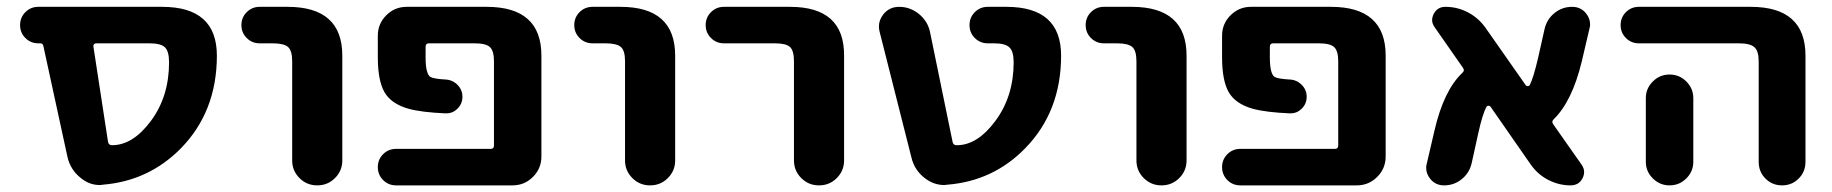

<svg xmlns="http://www.w3.org/2000/svg" viewBox="-20 -566 5392 565"><path d="M262.7 -438.5Q258.8 -438.5 256.3 -435.5Q253.9 -432.6 254.9 -428.7L297.9 -148.4Q299.8 -138.7 309.6 -138.7Q371.1 -138.7 424.3 -210.4Q477.5 -282.2 477.5 -382.8Q477.5 -415 465.3 -426.8Q453.1 -438.5 419.9 -438.5ZM107.4 -431.6Q105.5 -438.5 98.6 -438.5H92.8Q70.3 -438.5 54.7 -454.1Q39.1 -469.7 39.1 -492.2Q39.1 -514.6 54.7 -530.3Q70.3 -545.9 92.8 -545.9H457Q618.2 -545.9 618.2 -402.3Q618.2 -237.3 511.7 -128.9Q417 -33.2 282.2 -22.5Q278.3 -21.5 273.4 -21.5Q242.2 -21.5 216.8 -43Q187.5 -66.4 178.7 -103.5Z M744.1 -438.5Q721.7 -438.5 706.1 -454.1Q690.4 -469.7 690.4 -492.2Q690.4 -514.6 706.1 -530.3Q721.7 -545.9 744.1 -545.9H826.2Q987.3 -545.9 987.3 -402.3V-93.8Q987.3 -63.5 965.8 -42Q944.3 -20.5 913.6 -20.5Q882.8 -20.5 861.3 -42Q839.8 -63.5 839.8 -93.8V-385.7Q839.8 -417 827.6 -427.7Q815.4 -438.5 782.2 -438.5Z M1573.2 -105.5Q1573.2 -70.3 1548.3 -45.4Q1523.4 -20.5 1488.3 -20.5H1145.5Q1123 -20.5 1107.4 -36.1Q1091.8 -51.8 1091.8 -74.2Q1091.8 -96.7 1107.4 -112.3Q1123 -127.9 1145.5 -127.9H1423.8Q1433.6 -127.9 1433.6 -137.7V-385.7Q1433.6 -416 1421.9 -427.2Q1410.2 -438.5 1377 -438.5H1242.2Q1232.4 -438.5 1232.4 -428.7V-397.5Q1232.4 -349.6 1246.1 -339.8Q1255.9 -334 1291 -332Q1311.5 -331.1 1326.2 -316.4Q1340.8 -301.8 1340.8 -281.2Q1340.8 -260.7 1326.2 -246.1Q1312.5 -232.4 1293 -232.4Q1292 -232.4 1291 -232.4Q1220.7 -235.4 1181.6 -246.1Q1130.9 -260.7 1111.3 -294.9Q1091.8 -329.1 1091.8 -397.5V-460.9Q1091.8 -496.1 1116.7 -521Q1141.6 -545.9 1176.8 -545.9H1412.1Q1573.2 -545.9 1573.2 -402.3Z M1723.6 -438.5Q1701.2 -438.5 1685.5 -454.1Q1669.9 -469.7 1669.9 -492.2Q1669.9 -514.6 1685.5 -530.3Q1701.2 -545.9 1723.6 -545.9H1805.7Q1966.8 -545.9 1966.8 -402.3V-93.8Q1966.8 -63.5 1945.3 -42Q1923.8 -20.5 1893.1 -20.5Q1862.3 -20.5 1840.8 -42Q1819.3 -63.5 1819.3 -93.8V-385.7Q1819.3 -417 1807.1 -427.7Q1794.9 -438.5 1761.7 -438.5Z M2110.4 -438.5Q2087.9 -438.5 2072.3 -454.1Q2056.6 -469.7 2056.6 -492.2Q2056.6 -514.6 2072.3 -530.3Q2087.9 -545.9 2110.4 -545.9H2304.7Q2464.8 -545.9 2463.9 -402.3V-93.8Q2463.9 -63.5 2442.4 -42Q2420.9 -20.5 2390.1 -20.5Q2359.4 -20.5 2337.9 -42Q2316.4 -63.5 2316.4 -93.8V-385.7Q2316.4 -417 2304.7 -427.7Q2293 -438.5 2260.7 -438.5Z M2962.9 -382.8Q2962.9 -415 2950.2 -426.8Q2937.5 -438.5 2905.3 -438.5H2886.7Q2864.3 -438.5 2848.6 -454.1Q2833 -469.7 2833 -492.2Q2833 -514.6 2848.6 -530.3Q2864.3 -545.9 2886.7 -545.9H2941.4Q3102.5 -545.9 3102.5 -402.3Q3102.5 -237.3 2996.1 -128.9Q2902.3 -33.2 2767.6 -22.5Q2762.7 -21.5 2758.8 -21.5Q2727.5 -21.5 2701.2 -42Q2670.9 -65.4 2662.1 -102.5L2568.4 -472.7Q2566.4 -480.5 2566.4 -488.3Q2566.4 -506.8 2579.1 -523.4Q2596.7 -545.9 2626 -545.9Q2658.2 -545.9 2684.1 -524.9Q2710 -503.9 2716.8 -471.7L2783.2 -148.4Q2785.2 -138.7 2794.9 -138.7H2795.9Q2856.4 -138.7 2909.7 -210.9Q2962.9 -283.2 2962.9 -382.8Z M3228.5 -438.5Q3206.1 -438.5 3190.4 -454.1Q3174.8 -469.7 3174.8 -492.2Q3174.8 -514.6 3190.4 -530.3Q3206.1 -545.9 3228.5 -545.9H3310.5Q3471.7 -545.9 3471.7 -402.3V-93.8Q3471.7 -63.5 3450.2 -42Q3428.7 -20.5 3397.9 -20.5Q3367.2 -20.5 3345.7 -42Q3324.2 -63.5 3324.2 -93.8V-385.7Q3324.2 -417 3312 -427.7Q3299.8 -438.5 3266.6 -438.5Z M4057.6 -105.5Q4057.6 -70.3 4032.7 -45.4Q4007.8 -20.5 3972.7 -20.5H3629.9Q3607.4 -20.5 3591.8 -36.1Q3576.2 -51.8 3576.2 -74.2Q3576.2 -96.7 3591.8 -112.3Q3607.4 -127.9 3629.9 -127.9H3908.2Q3918 -127.9 3918 -137.7V-385.7Q3918 -416 3906.2 -427.2Q3894.5 -438.5 3861.3 -438.5H3726.6Q3716.8 -438.5 3716.8 -428.7V-397.5Q3716.8 -349.6 3730.5 -339.8Q3740.2 -334 3775.4 -332Q3795.9 -331.1 3810.5 -316.4Q3825.2 -301.8 3825.2 -281.2Q3825.2 -260.7 3810.5 -246.1Q3796.9 -232.4 3777.3 -232.4Q3776.4 -232.4 3775.4 -232.4Q3705.1 -235.4 3666 -246.1Q3615.2 -260.7 3595.7 -294.9Q3576.2 -329.1 3576.2 -397.5V-460.9Q3576.2 -496.1 3601.1 -521Q3626 -545.9 3661.1 -545.9H3896.5Q4057.6 -545.9 4057.6 -402.3Z M4633.8 -82Q4641.6 -71.3 4641.6 -59.6Q4641.6 -50.8 4636.7 -41Q4626 -20.5 4601.6 -20.5Q4567.4 -20.5 4536.1 -36.6Q4504.9 -52.7 4484.4 -82L4366.2 -252Q4364.3 -254.9 4360.4 -254.9Q4356.4 -254.9 4354.5 -252Q4342.8 -231.4 4330.1 -173.8L4310.5 -85Q4303.7 -56.6 4281.2 -38.6Q4258.8 -20.5 4229.5 -20.5Q4204.1 -20.5 4188.5 -40Q4176.8 -54.7 4176.8 -72.3Q4176.8 -78.1 4178.7 -85L4201.2 -181.6Q4228.5 -299.8 4283.2 -351.6Q4291 -358.4 4285.2 -366.2L4202.1 -485.4Q4194.3 -496.1 4194.3 -506.8Q4194.3 -515.6 4199.2 -525.4Q4210 -545.9 4233.4 -545.9Q4268.6 -545.9 4299.3 -529.8Q4330.1 -513.7 4350.6 -485.4L4469.7 -315.4Q4471.7 -312.5 4475.6 -312.5Q4479.5 -312.5 4481.4 -315.4Q4492.2 -335.9 4505.9 -394.5L4525.4 -481.4Q4532.2 -509.8 4554.7 -527.8Q4577.1 -545.9 4606.4 -545.9Q4631.8 -545.9 4647.5 -526.4Q4659.2 -511.7 4659.2 -494.1Q4659.2 -488.3 4657.2 -481.4L4634.8 -385.7Q4606.4 -267.6 4551.8 -214.8Q4544.9 -208 4550.8 -200.2Z M4802.7 -438.5Q4780.3 -438.5 4764.6 -454.1Q4749 -469.7 4749 -492.2Q4749 -514.6 4764.6 -530.3Q4780.3 -545.9 4802.7 -545.9H5131.8Q5293 -545.9 5293 -402.3V-89.8Q5293 -60.5 5272.9 -40.5Q5252.9 -20.5 5224.1 -20.5Q5195.3 -20.5 5175.3 -40.5Q5155.3 -60.5 5155.3 -89.8V-385.7Q5155.3 -416 5142.6 -427.2Q5129.9 -438.5 5096.7 -438.5ZM4962.9 -277.3V-155.3V-89.8Q4962.9 -61.5 4942.4 -41Q4921.9 -20.5 4893.1 -20.5Q4864.3 -20.5 4843.8 -41Q4823.2 -61.5 4823.2 -89.8V-155.3V-277.3Q4823.2 -305.7 4843.8 -326.2Q4864.3 -346.7 4893.1 -346.7Q4921.9 -346.7 4942.4 -326.2Q4962.9 -305.7 4962.9 -277.3Z"/></svg>

Font: Gen Jyuu GothicX Bold
Style: Bold
Weight: 700
Designer: Ryoko NISHIZUKA (kana &amp; ideographs); Paul D. Hunt (Latin, Greek &amp; Cyrillic); Wenlong ZHANG (bopomofo); Sandoll C
Version: Version 1.058.20140828